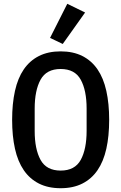

<svg xmlns="http://www.w3.org/2000/svg" viewBox="-20 -981 640 1013"><path d="M311 -749 244 -781 335 -961 429 -915ZM300 12Q234 12 185.5 -12.5Q137 -37 105.5 -83Q74 -129 59 -196Q44 -263 44 -349Q44 -434 59 -501.5Q74 -569 105.5 -615Q137 -661 185.5 -685.5Q234 -710 300 -710Q366 -710 414.5 -685.5Q463 -661 494.5 -615Q526 -569 541 -501.5Q556 -434 556 -349Q556 -263 541 -196Q526 -129 494.5 -83Q463 -37 414.5 -12.5Q366 12 300 12ZM300 -81Q375 -81 406 -137.5Q437 -194 437 -291V-408Q437 -504 406 -560.5Q375 -617 300 -617Q225 -617 194 -560.5Q163 -504 163 -408V-290Q163 -194 194 -137.5Q225 -81 300 -81Z"/></svg>

Font: IBM Plex Mono Medium
Style: Regular
Weight: 500
Monospace: yes
Designer: Mike Abbink, Paul van der Laan, Pieter van Rosmalen
Foundry: Bold Monday
Version: Version 2.3